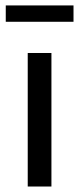

<svg xmlns="http://www.w3.org/2000/svg" viewBox="-20 -680 289 700"><path d="M81.1 0V-486.8H167.5V0ZM1 -600.6V-660.2H248V-600.6Z"/></svg>

Font: Varta Medium
Style: Regular
Weight: 500
Designer: Joana Correia, Viktoriya Grabowska, Eben Sorkin
Foundry: Sorkin Type Co.
Version: Version 1.004